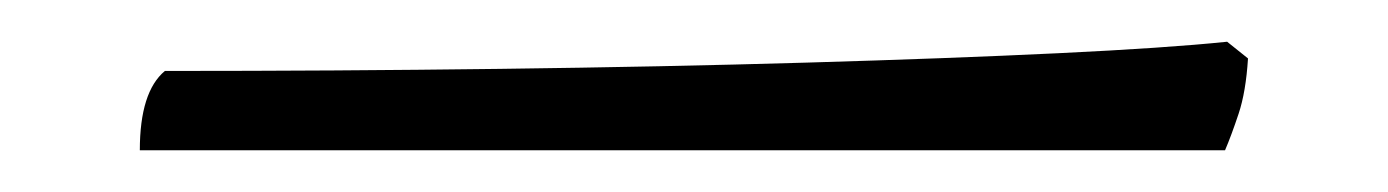

<svg xmlns="http://www.w3.org/2000/svg" viewBox="-20 -23 665 92"><path d="M47 49Q47 21 59 11Q141 11 219.5 10Q298 9 366.5 7Q435 5 487 2.5Q539 0 568 -3L578 5Q577 21 573.5 31.5Q570 42 567 49Z"/></svg>

Font: Texturina Thin
Style: Regular
Weight: 100
Designer: Guillermo Torres Carreño
Foundry: Omnibus-Type
Version: Version 1.002; ttfautohint (v1.8.3)